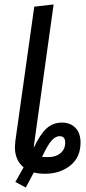

<svg xmlns="http://www.w3.org/2000/svg" viewBox="-20 -769 388 863"><path d="M342 -128Q342 -62 296 -25Q250 12 182 12Q153 12 132 6L96 74L49 49L86 -17Q47 -49 47 -108Q47 -117 49 -135L134 -739L221 -749L133 -119Q132 -114 132 -105Q160 -165 189 -191.5Q218 -218 258 -218Q296 -218 319 -194.5Q342 -171 342 -128ZM273 -128Q273 -157 248 -157Q230 -157 212.5 -138Q195 -119 169 -64Q177 -63 198 -63Q231 -63 252 -80.5Q273 -98 273 -128Z"/></svg>

Font: Fira Sans Compressed
Style: Italic
Weight: 400
Width: 1
Italic angle: -8°
Designer: bBox Type GmbH & Carrois Corporate GbR & Edenspiekermann AG
Foundry: bBox Type GmbH & Carrois Corporate GbR & Edenspiekermann AG
Version: Version 4.301